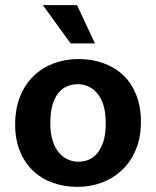

<svg xmlns="http://www.w3.org/2000/svg" viewBox="-20 -717 608 748"><path d="M529 -242Q529 -183 510 -136Q491 -89 457.5 -56.5Q424 -24 379 -6.5Q334 11 282 11Q230 11 185.5 -5Q141 -21 108.5 -52Q76 -83 57.5 -128.5Q39 -174 39 -232Q39 -293 58 -340.5Q77 -388 110.5 -420.5Q144 -453 189 -470Q234 -487 286 -487Q338 -487 382.5 -471Q427 -455 459.5 -424.5Q492 -394 510.5 -348Q529 -302 529 -242ZM392 -237Q392 -278 383 -307Q374 -336 358.5 -354Q343 -372 323.5 -380.5Q304 -389 283 -389Q262 -389 243 -381.5Q224 -374 209 -356.5Q194 -339 185 -310Q176 -281 176 -237Q176 -198 185 -169.5Q194 -141 209 -123Q224 -105 244 -96Q264 -87 285 -87Q306 -87 325 -94.5Q344 -102 359 -120Q374 -138 383 -166.5Q392 -195 392 -237ZM147 -697H280L350 -548H255Z"/></svg>

Font: Ek Mukta
Style: Bold
Weight: 700
Designer: Girish Dalvi and Yashodeep Gholap
Foundry: Ek Type
Version: Version 2.538;PS 1.002;hotconv 16.6.51;makeotf.lib2.5.65220;